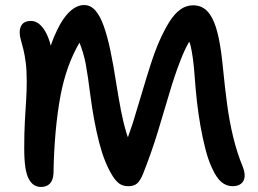

<svg xmlns="http://www.w3.org/2000/svg" viewBox="-20 -729 1022 761"><path d="M143 12Q128 12 116 5Q104 -2 94.5 -19Q85 -36 80.5 -66Q76 -96 76 -142Q76 -201 78.5 -247Q81 -293 83.5 -331Q86 -369 86 -405Q86 -450 82 -481Q78 -512 72.5 -534Q67 -556 62.5 -571.5Q58 -587 58 -600Q58 -621 68.5 -633.5Q79 -646 102 -646Q125 -646 143 -627Q161 -608 173 -575Q178 -562 181 -548Q193 -583 207 -611Q230 -659 257.5 -684Q285 -709 313 -709Q339 -709 358 -687.5Q377 -666 391.5 -625Q406 -584 418 -526.5Q430 -469 441 -397Q450 -341 459 -293.5Q468 -246 480 -206Q483 -195 487 -185Q496 -211 506 -240Q524 -298 541.5 -357.5Q559 -417 576.5 -471.5Q594 -526 612 -567Q632 -612 652 -643.5Q672 -675 695 -691.5Q718 -708 746 -708Q769 -708 787.5 -696.5Q806 -685 821 -657Q836 -629 846.5 -580Q857 -531 864 -457Q871 -385 880 -317Q889 -249 904 -187Q919 -125 941 -71Q951 -47 949.5 -29Q948 -11 935.5 -1Q923 9 902 9Q877 9 857 -8Q837 -25 819 -66Q805 -96 794 -139Q783 -182 774.5 -230Q766 -278 760.5 -327.5Q755 -377 752 -420Q749 -463 745 -493.5Q741 -524 735 -550Q733 -557 730 -564Q711 -531 695 -489Q672 -430 651 -358.5Q630 -287 605.5 -206.5Q581 -126 547 -40Q536 -13 523.5 -2Q511 9 489 9Q468 9 454 -0.5Q440 -10 426 -32Q394 -83 373 -164.5Q352 -246 338 -352Q329 -426 319 -480Q310 -523 295 -560Q243 -471 220 -351Q195 -217 192 -41Q190 -13 177 -0.5Q164 12 143 12Z"/></svg>

Font: Shantell Sans Light Medium
Style: Regular
Weight: 500
Version: Version 1.008;[ac192a2d6]